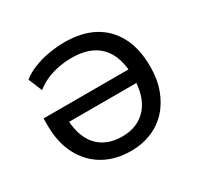

<svg xmlns="http://www.w3.org/2000/svg" viewBox="-154 -896 1121 1088"><g transform="rotate(-30 407.0 -352.5)"><path d="M411 9Q308 9 232 -35Q156 -79 113.5 -160Q71 -241 71 -353V-399H674V-310H150L185 -353Q185 -220 243.5 -153.5Q302 -87 408 -87Q510 -87 569.5 -154.5Q629 -222 629 -353Q629 -482 566 -549.5Q503 -617 381 -617Q336 -617 294 -609Q252 -601 214 -584.5Q176 -568 144 -542L107 -632Q139 -658 184.5 -676.5Q230 -695 283 -704.5Q336 -714 389 -714Q500 -714 578.5 -672Q657 -630 699.5 -549Q742 -468 742 -352Q742 -269 717.5 -202.5Q693 -136 649 -88.5Q605 -41 544 -16Q483 9 411 9Z"/></g></svg>

Font: Nunito Sans 8pt SemiBold
Style: Regular
Weight: 600
Version: Version 3.101;gftools[0.9.27]